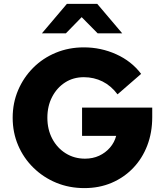

<svg xmlns="http://www.w3.org/2000/svg" viewBox="-20 -954 846 985"><path d="M413 11Q335 11 268.5 -16.5Q202 -44 151.5 -93.5Q101 -143 73 -208.5Q45 -274 45 -350Q45 -426 73 -491.5Q101 -557 150.5 -606.5Q200 -656 266.5 -683.5Q333 -711 410 -711Q498 -711 576.5 -675.5Q655 -640 704 -575L583 -470Q550 -514 506 -536Q462 -558 410 -558Q356 -558 314 -531Q272 -504 247.5 -457Q223 -410 223 -350Q223 -290 248 -242.5Q273 -195 317 -167.5Q361 -140 416 -140Q456 -140 488.5 -155Q521 -170 544 -196.5Q567 -223 576 -257H401V-402H761V-353Q761 -274 735.5 -207.5Q710 -141 663 -92Q616 -43 552.5 -16Q489 11 413 11ZM481 -783 399 -866 318 -783H195L323 -934H479L607 -783Z"/></svg>

Font: Red Hat Text VF
Style: Regular
Weight: 400
Designer: Pentagram, MCKL
Foundry: Pentagram, MCKL
Version: Version 1.023